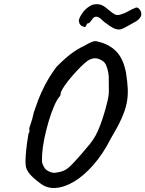

<svg xmlns="http://www.w3.org/2000/svg" viewBox="-20 -872 714 943"><path d="M180 30Q143 3 125.5 -18Q108 -39 106 -61Q104 -79 106.5 -110Q109 -141 113 -171Q117 -201 120 -216Q125 -221 124.5 -229.5Q124 -238 124 -238Q123 -243 131 -264.5Q139 -286 146 -320Q166 -380 184.5 -420.5Q203 -461 221 -490Q239 -519 257 -543Q298 -585 330.5 -609Q363 -633 394 -647Q414 -659 431 -666Q448 -673 459 -668Q515 -656 550.5 -620Q586 -584 599 -514Q606 -470 607.5 -434.5Q609 -399 602 -364.5Q595 -330 576.5 -289Q558 -248 525 -193Q486 -116 439 -62.5Q392 -9 344.5 19.5Q297 48 254 51Q211 54 180 30ZM255 -24Q278 -27 294.5 -34.5Q311 -42 329.5 -60.5Q348 -79 377 -112Q403 -142 420 -163Q437 -184 449 -205.5Q461 -227 472.5 -257.5Q484 -288 498 -336Q506 -366 509.5 -382Q513 -398 514 -410.5Q515 -423 514.5 -442.5Q514 -462 514 -498Q513 -515 507 -535.5Q501 -556 493 -565Q483 -576 463.5 -583Q444 -590 422 -580Q410 -575 392 -558.5Q374 -542 354 -520.5Q334 -499 316.5 -477Q299 -455 288.5 -437.5Q278 -420 278 -413Q278 -413 277.5 -408Q277 -403 273 -398Q260 -384 245.5 -350.5Q231 -317 218.5 -274.5Q206 -232 197.5 -190Q189 -148 187 -115Q186 -95 186 -84.5Q186 -74 189 -66.5Q192 -59 199 -47Q205 -37 222.5 -29Q240 -21 255 -24ZM566 -727Q550 -727 535 -735Q520 -743 502 -757Q493 -762 479 -776Q465 -790 453 -790Q443 -790 436.5 -782Q430 -774 424.5 -766Q419 -758 408 -756Q405 -749 401 -742.5Q397 -736 391 -741Q381 -743 374.5 -750.5Q368 -758 367 -773Q372 -791 388 -812.5Q404 -834 432 -848Q458 -855 476.5 -848Q495 -841 511 -825Q535 -805 547.5 -800Q560 -795 579 -803Q594 -807 609.5 -816.5Q625 -826 646 -834Q653 -837 660 -831.5Q667 -826 671 -817Q675 -808 674 -802Q674 -792 665.5 -782Q657 -772 648 -767Q618 -750 601.5 -741Q585 -732 577.5 -729.5Q570 -727 566 -727Z"/></svg>

Font: Caveat SemiBold
Style: Regular
Weight: 600
Designer: Pablo Impallari
Foundry: Pablo Impallari
Version: Version 2.000